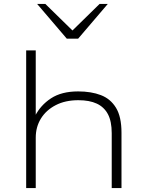

<svg xmlns="http://www.w3.org/2000/svg" viewBox="-20 -963 754 983"><path d="M114 0V-705H163V-368H159Q187 -424 241 -459.5Q295 -495 380 -495Q447 -495 496.5 -476Q546 -457 574 -411Q602 -365 602 -284V0H552V-281Q552 -342 532.5 -378.5Q513 -415 475.5 -432.5Q438 -450 381 -450Q314 -450 265 -424.5Q216 -399 189.5 -356Q163 -313 163 -258V0ZM322 -765 170 -943H212L351 -807L490 -943H532L380 -765Z"/></svg>

Font: Nunito Sans 10pt Expanded ExtraLight
Style: Regular
Weight: 250
Width: 7
Designer: Vernon Adams
Foundry: Vernon Adams
Version: Version 3.101;gftools[0.9.27]